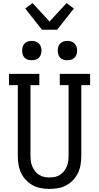

<svg xmlns="http://www.w3.org/2000/svg" viewBox="-20 -1212 640 1240"><path d="M300 8Q272 8 244 3Q216 -2 191.5 -15.5Q167 -29 147.5 -49.5Q128 -70 116 -95.5Q104 -121 99.5 -149Q95 -177 95 -205V-662H38V-735H234V-662H177V-205Q177 -187 179.5 -169.5Q182 -152 189 -136Q196 -120 207 -106Q218 -92 233 -82.5Q248 -73 265 -69.5Q282 -66 300 -66Q318 -66 335 -69.5Q352 -73 367 -82.5Q382 -92 393 -106Q404 -120 411 -136Q418 -152 420.5 -169.5Q423 -187 423 -205V-662H366V-735H562V-662H505V-205Q505 -177 500.5 -149Q496 -121 484 -95.5Q472 -70 452.5 -49.5Q433 -29 408.5 -15.5Q384 -2 356 3Q328 8 300 8ZM415 -823Q402 -823 390 -826.5Q378 -830 369 -839Q360 -848 356.5 -860Q353 -872 353 -885Q353 -898 356.5 -910Q360 -922 369 -931Q378 -940 390 -944Q402 -948 415 -948Q428 -948 440 -944Q452 -940 461 -931Q470 -922 474 -910Q478 -898 478 -885Q478 -872 474 -860Q470 -848 461 -839Q452 -830 440 -826.5Q428 -823 415 -823ZM185 -823Q172 -823 160 -826.5Q148 -830 139 -839Q130 -848 126.5 -860Q123 -872 123 -885Q123 -898 126.5 -910Q130 -922 139 -931Q148 -940 160 -944Q172 -948 185 -948Q198 -948 210 -944Q222 -940 231 -931Q240 -922 244 -910Q248 -898 248 -885Q248 -872 244 -860Q240 -848 231 -839Q222 -830 210 -826.5Q198 -823 185 -823ZM251 -1020 143 -1157 190 -1192 300 -1073 410 -1192 457 -1157 349 -1020Z"/></svg>

Font: Iosevka Plex Etoile
Style: Regular
Weight: 400
Designer: Belleve Invis
Foundry: Belleve Invis
Version: Version 25.1.1; ttfautohint (v1.8.4)